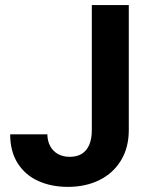

<svg xmlns="http://www.w3.org/2000/svg" viewBox="-20 -727 588 757"><path d="M487.8 -707V-213.8Q487.8 -146.2 457.6 -95.6Q427.5 -45 373 -17.6Q318.6 9.8 247.6 9.8Q182.4 9.8 131 -13.4Q79.6 -36.5 49.8 -83.2Q20.1 -129.9 20.1 -197.4H166.7Q167.2 -169.8 178.5 -149.8Q189.8 -129.8 209.3 -119.3Q228.8 -108.7 254.8 -108.7Q283.1 -108.7 302.4 -120.5Q321.7 -132.4 331.9 -156Q342 -179.6 342 -213.8V-707Z"/></svg>

Font: Pretendard GOV Variable
Style: Regular
Weight: 400
Designer: Base glyphs from Inter by Rasmus Andersson; Hangul glyphs from Noto Sans CJK(Source Han Sans) by Jang Soo-young and Kang
Foundry: Kil Hyung-jin
Version: Version 1.307;Glyphs 3.2 (3192)